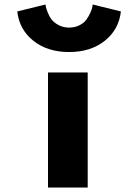

<svg xmlns="http://www.w3.org/2000/svg" viewBox="-20 -836 616 856"><path d="M393 -816 519 -785Q510 -704 447 -654Q384 -604 288 -604Q192 -604 129 -654Q66 -704 57 -785L183 -816Q183 -812 184.5 -805Q186 -798 193 -780Q200 -762 210.5 -748.5Q221 -735 241.5 -724Q262 -713 288 -713Q314 -713 334.5 -723.5Q355 -734 365.5 -749Q376 -764 383 -779.5Q390 -795 392 -806ZM194 -513V0H371V-513Z"/></svg>

Font: Hussar
Style: BoldWeb
Weight: 700
Foundry: Cannot Into Space Fonts
Version: Version 2.00